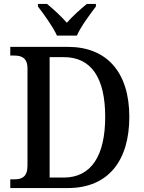

<svg xmlns="http://www.w3.org/2000/svg" viewBox="-20 -951 726 971"><path d="M268 -771H369C388 -816 436 -880 465 -918V-931H419C387 -905 346 -868 318 -836C290 -868 250 -905 218 -931H172V-918C201 -880 248 -816 268 -771ZM32 0H323C530 0 634 -141 634 -360C634 -587 519 -714 323 -714H32V-670H51C89 -670 119 -659 119 -604V-113C119 -57 91 -44 53 -44H32ZM302 -53H231V-662H303C442 -662 512 -557 512 -360C512 -164 442 -53 302 -53Z"/></svg>

Font: Noto Serif Myanmar SemiCondensed Medium
Style: Regular
Weight: 500
Width: 4
Designer: Ben Mitchell and the Monotype Design Team
Foundry: Monotype Imaging Inc.
Version: Version 2.106